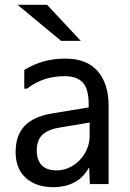

<svg xmlns="http://www.w3.org/2000/svg" viewBox="-20 -782 540 799"><path d="M353 -215V-272L233 -252Q184 -245 158.5 -223Q133 -201 133 -156Q133 -116 153.5 -94.5Q174 -73 216 -73Q244 -73 269 -85Q294 -97 312.5 -116.5Q331 -136 342 -162Q353 -188 353 -215ZM81 -413V-491Q121 -515 161.5 -526.5Q202 -538 253 -538Q341 -538 386.5 -486Q432 -434 432 -341V-16H354L351 -83H349Q326 -41 287.5 -22Q249 -3 203 -3Q130 -3 87.5 -41.5Q45 -80 45 -149Q45 -218 82 -257.5Q119 -297 197 -310L349 -335V-349Q349 -412 324.5 -438.5Q300 -465 249 -465Q207 -465 169 -453.5Q131 -442 92 -413ZM316 -612H234L53 -762H176Z"/></svg>

Font: D2Coding ligature
Style: Regular
Weight: 400
Monospace: yes
Designer: Yong-Rak Park; Jeong-Hwan Yoon; Sang-Min Lee;
Foundry: NHN Corporation
Version: Version 1.3.2; Build 20180524